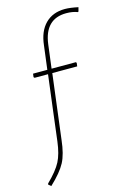

<svg xmlns="http://www.w3.org/2000/svg" viewBox="-128 -667 575 871"><g transform="rotate(-15 159.5 -231.0)"><path d="M268 -611Q292 -611 330 -603L325 -584L322 -582Q299 -591 269 -591Q169 -591 154 -476L140 -365H254L257 -361L255 -345H138L100 -41Q93 24 73 62Q53 100 1 149L-11 139L-10 134Q37 88 55 53Q73 18 80 -39L98 -185L118 -345H55L51 -349L53 -365H120L134 -476Q141 -541 176 -576Q211 -611 268 -611Z"/></g></svg>

Font: Alegreya Sans Thin
Style: Italic
Weight: 100
Italic angle: -7°
Designer: Juan Pablo del Peral
Foundry: Huerta Tipografica
Version: Version 2.007